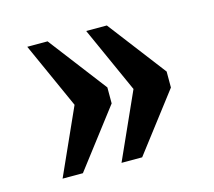

<svg xmlns="http://www.w3.org/2000/svg" viewBox="-67 -549 620 557"><g transform="rotate(-15 242.5 -270.0)"><path d="M234 -72 323 -270 234 -468H296L429 -294V-246L296 -72ZM57 -72 146 -270 57 -468H118L251 -294V-246L118 -72Z"/></g></svg>

Font: Noto Serif Hebrew Condensed
Style: Bold
Weight: 700
Width: 3
Designer: Monotype Design Team
Foundry: Monotype Imaging Inc.
Version: Version 2.004; ttfautohint (v1.8.4.7-5d5b)